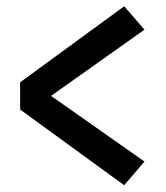

<svg xmlns="http://www.w3.org/2000/svg" viewBox="-20 -610 514 596"><path d="M365.5 -590.5 428.5 -518 110.5 -292.5V-332L428.5 -108.5L365.5 -35L42.5 -270V-354.5Z"/></svg>

Font: Karla Medium
Style: Regular
Weight: 500
Designer: Jonathan Pinhorn
Version: Version 2.001